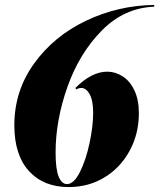

<svg xmlns="http://www.w3.org/2000/svg" viewBox="-20 -745 644 777"><path d="M205 -128Q205 -60 217.5 -30Q230 0 251 0Q279 0 303.5 -49Q328 -98 342.5 -166.5Q357 -235 357 -288Q357 -338 343 -363.5Q329 -389 309 -389Q298 -389 289 -383L285 -389Q351 -455 414 -455Q447 -455 476.5 -436Q506 -417 524 -379Q542 -341 542 -287Q542 -204 505 -135.5Q468 -67 403.5 -27.5Q339 12 258 12Q156 12 97 -53Q38 -118 38 -238Q38 -377 118 -488Q198 -599 328 -661Q458 -723 604 -725V-718Q482 -713 391.5 -621Q301 -529 253 -393.5Q205 -258 205 -128Z"/></svg>

Font: Nyght Serif Dark Italic
Style: Regular
Weight: 800
Italic angle: -16°
Designer: Maksym Kobuzan
Version: Version 0.400